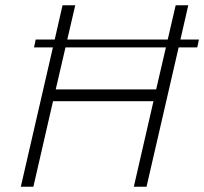

<svg xmlns="http://www.w3.org/2000/svg" viewBox="-20 -710 776 730"><path d="M736.3 -559.6 730 -529.8H659.2L537.1 0H488.8L563.5 -325.2H181.6L106.9 0H59.1L181.2 -529.8H109.4L115.7 -559.6H188L217.8 -689.9H266.1L235.8 -559.6H617.7L647.9 -689.9H695.8L666 -559.6ZM573.7 -370.1 610.8 -529.8H229L191.9 -370.1Z"/></svg>

Font: HK Grotesk Light Legacy Italic
Style: Regular
Weight: 300
Italic angle: -13°
Designer: Alfredo Marco Pradil
Foundry: Hanken Design Co.
Version: Version 2.022;PS 002.022;hotconv 1.0.88;makeotf.lib2.5.64775